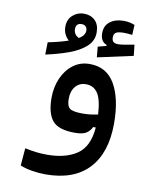

<svg xmlns="http://www.w3.org/2000/svg" viewBox="-91 -663 767 965"><g transform="rotate(10 293.0 -180.5)"><path d="M208 234.4Q173.3 234.4 138.4 228.5Q103.5 222.7 78.1 211.9L85.4 123Q114.3 128.9 140.4 132.3Q166.5 135.7 199.2 135.7Q292.5 135.7 350.6 96.7Q408.7 57.6 416.5 -41.5H403.3Q392.6 -20 374.3 -8.5Q356 2.9 316.9 2.9Q231.4 2.9 201.4 -35.2Q171.4 -73.2 171.4 -149.9Q171.4 -204.1 191.2 -249.8Q210.9 -295.4 247.1 -323Q283.2 -350.6 332 -350.6Q418.5 -350.6 460.9 -276.9Q503.4 -203.1 503.4 -76.7Q503.4 72.8 428 153.6Q352.5 234.4 208 234.4ZM102.5 -358.4 104 -421.4Q136.7 -427.7 162.1 -434.6Q187.5 -441.4 207 -448.2Q193.8 -459.5 185.8 -476.1Q177.7 -492.7 177.7 -514.2Q177.7 -551.3 202.1 -573Q226.6 -594.7 258.8 -594.7Q293.9 -594.7 315.9 -573.5Q337.9 -552.2 337.9 -511.7Q337.9 -469.7 305.7 -440.4Q273.4 -411.1 220 -391.6Q166.5 -372.1 102.5 -358.4ZM360.4 -389.6 355.5 -443.4 397.9 -454.6V-460Q365.7 -471.2 365.7 -514.6Q365.7 -552.7 392.6 -573.2Q419.4 -593.8 461.4 -593.8Q480.5 -593.8 493.9 -590.6Q507.3 -587.4 518.6 -583L516.1 -531.7Q491.7 -534.7 473.6 -534.7Q444.3 -534.7 433.1 -527.6Q421.9 -520.5 421.9 -502.9Q421.9 -485.8 430.2 -479.5Q438.5 -473.1 454.6 -473.1Q467.3 -473.1 491.5 -477.3Q515.6 -481.4 535.6 -485.4L542 -429.2ZM416.5 -107.9Q412.6 -182.1 391.6 -214.6Q370.6 -247.1 330.6 -247.1Q296.9 -247.1 277.1 -223.1Q257.3 -199.2 257.3 -160.2Q257.3 -123.5 273.2 -111.3Q289.1 -99.1 338.4 -99.1Q359.4 -99.1 377.7 -101.3Q396 -103.5 416.5 -107.9ZM254.4 -469.7Q272 -480.5 278.6 -491Q285.2 -501.5 285.2 -511.2Q285.2 -526.4 277.3 -533.7Q269.5 -541 256.8 -541Q227.5 -541 227.5 -510.7Q227.5 -482.9 254.4 -469.7Z"/></g></svg>

Font: CaskaydiaMono NF
Style: Regular
Weight: 400
Designer: Aaron Bell
Foundry: Saja Typeworks
Version: Version 2111.001; ttfautohint (v1.8.4);Nerd Fonts 3.1.1